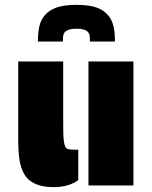

<svg xmlns="http://www.w3.org/2000/svg" viewBox="-20 -763 626 790"><path d="M79 -48Q65 -72 60 -106.5Q55 -141 55 -191V-510H240V-269Q240 -216 241 -199Q243 -174 247 -163Q251 -152 260 -149.5Q269 -147 292 -147H302V-22Q263 7 200 7Q110 7 79 -48ZM344 -510H529V0H344ZM164 -700Q183 -722 214 -732.5Q245 -743 295 -743Q345 -743 376 -732.5Q407 -722 425 -700Q441 -681 447 -655Q453 -629 453 -592H350Q350 -607 349 -615.5Q348 -624 343 -630Q331 -645 295 -645Q259 -645 246 -630Q241 -624 240 -615.5Q239 -607 239 -592H136Q136 -629 142 -655Q148 -681 164 -700Z"/></svg>

Font: Saira Stencil
Style: Regular
Weight: 400
Designer: Hector Gatti with collaboration of the Omnibus-Type team
Foundry: Omnibus-Type
Version: Version 1.003